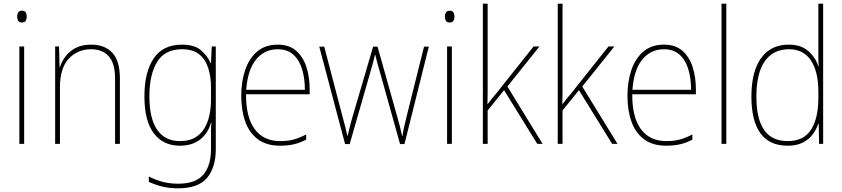

<svg xmlns="http://www.w3.org/2000/svg" viewBox="-20 -873 4565 1041"><path d="M99 -815Q115 -815 120 -805Q125 -795 125 -783Q125 -770 119.5 -760.5Q114 -751 98 -751Q84 -751 78.5 -760.5Q73 -770 73 -783Q73 -795 78.5 -805Q84 -815 99 -815ZM111 -621V-93H85V-621Z M474 -631Q548 -631 589 -587Q630 -543 630 -450V-93H604V-445Q604 -530 569.5 -568Q535 -606 474 -606Q401 -606 353 -555Q305 -504 305 -398V-93H279V-621H300L303 -509H305Q314 -539 335 -567Q356 -595 390 -613Q424 -631 474 -631Z M967 -631Q1033 -631 1068.5 -601.5Q1104 -572 1122 -531H1124L1128 -621H1150V-64Q1150 34 1103 91Q1056 148 946 148Q896 148 857.5 138Q819 128 787 113V84Q820 101 859 112Q898 123 946 123Q1041 123 1082.5 74Q1124 25 1124 -64V-108Q1124 -135 1124 -156.5Q1124 -178 1126 -208H1124Q1108 -150 1065 -116.5Q1022 -83 955 -83Q865 -83 814 -150Q763 -217 763 -351Q763 -481 813 -556Q863 -631 967 -631ZM967 -606Q874 -606 832 -537.5Q790 -469 790 -351Q790 -230 832.5 -169Q875 -108 955 -108Q1006 -108 1038.5 -127.5Q1071 -147 1089.5 -179.5Q1108 -212 1116 -251.5Q1124 -291 1124 -330V-400Q1124 -457 1109 -504Q1094 -551 1060 -578.5Q1026 -606 967 -606Z M1486 -631Q1548 -631 1586 -597.5Q1624 -564 1641.5 -509Q1659 -454 1659 -388V-362H1314Q1313 -239 1360.5 -173.5Q1408 -108 1499 -108Q1539 -108 1570 -116Q1601 -124 1640 -144V-116Q1608 -99 1574.5 -91Q1541 -83 1499 -83Q1425 -83 1378.5 -117.5Q1332 -152 1310 -213Q1288 -274 1288 -354Q1288 -431 1309.5 -494Q1331 -557 1375 -594Q1419 -631 1486 -631ZM1486 -606Q1414 -606 1368.5 -550.5Q1323 -495 1315 -386H1633Q1633 -449 1617.5 -499Q1602 -549 1569.5 -577.5Q1537 -606 1486 -606Z M2040 -482Q2032 -507 2026.5 -528.5Q2021 -550 2015 -575H2013Q2007 -550 2001 -527.5Q1995 -505 1988 -482L1876 -92H1851L1711 -620H1738L1835 -249Q1846 -210 1852 -185.5Q1858 -161 1863 -137H1865Q1870 -158 1876.5 -185Q1883 -212 1895 -252L2003 -620H2027L2131 -250Q2141 -216 2148 -188.5Q2155 -161 2160 -136H2162Q2167 -167 2172 -188.5Q2177 -210 2186 -247L2279 -620H2305L2173 -92H2149Z M2418 -815Q2434 -815 2439 -805Q2444 -795 2444 -783Q2444 -770 2438.5 -760.5Q2433 -751 2417 -751Q2403 -751 2397.5 -760.5Q2392 -770 2392 -783Q2392 -795 2397.5 -805Q2403 -815 2418 -815ZM2430 -621V-93H2404V-621Z M2624 -469Q2624 -426 2624 -388Q2624 -350 2623 -307Q2637 -326 2647 -338.5Q2657 -351 2671 -367L2873 -621H2905L2731 -404L2922 -93H2893L2713 -384L2624 -274V-93H2598V-853H2624Z M3030 -469Q3030 -426 3030 -388Q3030 -350 3029 -307Q3043 -326 3053 -338.5Q3063 -351 3077 -367L3279 -621H3311L3137 -404L3328 -93H3299L3119 -384L3030 -274V-93H3004V-853H3030Z M3580 -631Q3642 -631 3680 -597.5Q3718 -564 3735.5 -509Q3753 -454 3753 -388V-362H3408Q3407 -239 3454.5 -173.5Q3502 -108 3593 -108Q3633 -108 3664 -116Q3695 -124 3734 -144V-116Q3702 -99 3668.5 -91Q3635 -83 3593 -83Q3519 -83 3472.5 -117.5Q3426 -152 3404 -213Q3382 -274 3382 -354Q3382 -431 3403.5 -494Q3425 -557 3469 -594Q3513 -631 3580 -631ZM3580 -606Q3508 -606 3462.5 -550.5Q3417 -495 3409 -386H3727Q3727 -449 3711.5 -499Q3696 -549 3663.5 -577.5Q3631 -606 3580 -606Z M3918 -93H3892V-853H3918Z M4251 -83Q4151 -83 4102.5 -151Q4054 -219 4054 -348Q4054 -485 4106.5 -558Q4159 -631 4257 -631Q4323 -631 4363 -595.5Q4403 -560 4417 -513H4419Q4417 -541 4417 -567Q4417 -593 4417 -619V-853H4443V-93H4421L4419 -203H4417Q4407 -172 4386.5 -144.5Q4366 -117 4332.5 -100Q4299 -83 4251 -83ZM4251 -108Q4338 -108 4377.5 -170Q4417 -232 4417 -341V-377Q4417 -485 4376.5 -545.5Q4336 -606 4258 -606Q4172 -606 4126.5 -541Q4081 -476 4081 -348Q4081 -230 4122.5 -169Q4164 -108 4251 -108Z"/></svg>

Font: Noto Sans Telugu UI SemiCondensed Thin
Style: Regular
Weight: 100
Width: 4
Designer: Jelle Bosma - Monotype Design Team
Foundry: Monotype Imaging Inc.
Version: Version 2.005; ttfautohint (v1.8.4.7-5d5b)